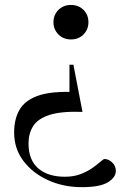

<svg xmlns="http://www.w3.org/2000/svg" viewBox="-20 -541 512 774"><path d="M266 -382Q235.5 -382 215.5 -402.2Q195.5 -422.5 195.5 -451.5Q195.5 -481 215.5 -501Q235.5 -521 266 -521Q297 -521 316.8 -501Q336.5 -481 336.5 -451.5Q336.5 -422.5 316.8 -402.2Q297 -382 266 -382ZM310 213.5Q235.5 213.5 173.5 185.2Q111.5 157 74.2 107.5Q37 58 37 -6.5Q37 -60 57.8 -97Q78.5 -134 127.5 -153Q176.5 -172 260 -170.5V-280H276L312.5 -90Q227.5 -93 180 -77.8Q132.5 -62.5 113.8 -32.8Q95 -3 95 37.5Q95 104 134.2 137.8Q173.5 171.5 241.5 171.5Q277.5 171.5 305.2 160.8Q333 150 353 135.8Q373 121.5 385 110.8Q397 100 401.5 100Q417.5 100 432.2 113.8Q447 127.5 447 148Q447 174 415 193.8Q383 213.5 310 213.5Z"/></svg>

Font: Newsreader 72pt
Style: Regular
Weight: 400
Designer: Hugues Gentile
Foundry: Production Type
Version: Version 1.003; ttfautohint (v1.8.3)